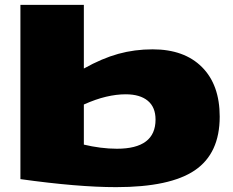

<svg xmlns="http://www.w3.org/2000/svg" viewBox="-20 -760 959 790"><path d="M64 -23V-740H325V-478Q400 -520 467 -538.5Q534 -557 608 -557Q738 -557 811 -484Q884 -411 884 -280Q884 -129 782 -59.5Q680 10 458 10Q300 10 64 -23ZM325 -165Q358 -157 393 -152.5Q428 -148 461 -148Q620 -148 620 -268Q620 -319 588 -345.5Q556 -372 497 -372Q459 -372 416.5 -362Q374 -352 325 -330Z"/></svg>

Font: Georama ExtraExtended ExtraBold
Style: Regular
Weight: 800
Width: 8
Designer: Jean-Baptiste Levee
Foundry: Production Type
Version: Version 1.000